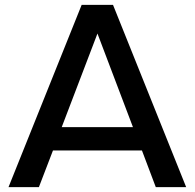

<svg xmlns="http://www.w3.org/2000/svg" viewBox="-20 -770 802 790"><path d="M621 0 564 -151H198L140 0H15L316 -750H445L746 0ZM234 -247H527L381 -632Z"/></svg>

Font: Orkney Medium
Style: Regular
Weight: 500
Designer: Samuel Oakes and Alfredo Marco Pradil
Foundry: Alfredo Marco Pradil
Version: 1.0; ttfautohint (v1.5)